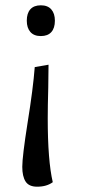

<svg xmlns="http://www.w3.org/2000/svg" viewBox="-20 -507 326 724"><path d="M81 -429Q81 -457 94.5 -472Q108 -487 134 -487Q160 -487 173.5 -471.5Q187 -456 187 -429Q187 -401 173.5 -386Q160 -371 134 -371Q108 -371 94.5 -386.5Q81 -402 81 -429ZM64 122Q64 83 84 -44Q105 -174 111 -254L163 -263L162 -178Q160 -106 160 -61Q160 99 179 180Q156 197 120 197Q89 197 76.5 177.5Q64 158 64 122Z"/></svg>

Font: Caladea
Style: Regular
Weight: 400
Designer: Carolina Giovagnoli and Andres Torresi
Foundry: Carolina Giovagnoli & Andres Torresi
Version: Version 1.001